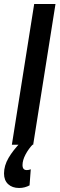

<svg xmlns="http://www.w3.org/2000/svg" viewBox="-65 -720 296 955"><path d="M-6 0 105 -700H211L100 0ZM39 -13 101 -5Q77 20 62 48.5Q47 77 47 101Q47 126 68 126Q79 126 88 122L82 202Q71 208 58 211.5Q45 215 30 215Q-4 215 -24.5 196Q-45 177 -45 143Q-45 104 -22.5 65.5Q0 27 39 -13Z"/></svg>

Font: Georama Condensed SemiBold
Style: Italic
Weight: 600
Width: 3
Italic angle: -9°
Designer: Jean-Baptiste Levee
Foundry: Production Type
Version: Version 1.000